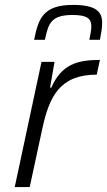

<svg xmlns="http://www.w3.org/2000/svg" viewBox="-20 -762 436 782"><path d="M277 -742C153 -742 136 -683 119 -600H163C177 -666 187 -701 276 -701C336 -701 352 -685 352 -655C352 -639 348 -622 344 -600H387C392 -625 396 -648 396 -669C396 -714 372 -742 277 -742ZM149 -510 40 0H101L153 -241C181 -368 223 -458 374 -458L387 -518C294 -518 230 -499 189 -405H184L202 -510Z"/></svg>

Font: Saira UNSAM Light Italic
Style: Regular
Weight: 300
Italic angle: -12°
Designer: Hector Gatti with collaboration of the Omnibus-Type team
Foundry: Omnibus-Type
Version: Version 0.072;PS 000.072;hotconv 1.0.88;makeotf.lib2.5.64775